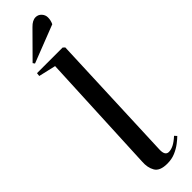

<svg xmlns="http://www.w3.org/2000/svg" viewBox="-333 -958 960 960"><g transform="rotate(-45 146.5 -478.0)"><path d="M108 -728 17 -749 19 -767H200L210 -758L182 -65Q180 -22 207 -22Q223 -22 241 -31Q259 -40 282 -61L293 -49Q282 -38 262.5 -23Q243 -8 217.5 3Q192 14 160 14Q108 14 91.5 -14Q75 -42 78 -83ZM166 -946Q189 -970 212 -970Q230 -970 242.5 -956.5Q255 -943 255 -925Q255 -905 246 -886L46 -808L39 -818Z"/></g></svg>

Font: Literata 72pt Medium
Style: Italic
Weight: 500
Italic angle: -2°
Designer: Latin by Veronika Burian and Jose Scaglione. Greek by Irene Vlachou. Cyrillic by Vera Evstafieva
Foundry: TypeTogether
Version: Version 3.002